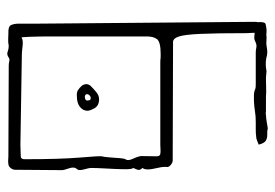

<svg xmlns="http://www.w3.org/2000/svg" viewBox="-134 -617 755 527"><g transform="rotate(90 243.5 -353.5)"><path d="M72 1Q52 2 48.5 -7Q45 -16 45 -26V-70L40 -665Q40 -671 40 -676Q40 -681 41 -684Q40 -688 41 -696Q42 -704 46 -705Q55 -707 60.5 -707.5Q66 -708 76 -707Q81 -708 88 -707.5Q95 -707 98 -707Q103 -707 114.5 -709Q126 -711 139 -707Q150 -705 159 -705.5Q168 -706 172 -707Q174 -708 182 -707Q190 -706 197 -706Q210 -706 221.5 -706.5Q233 -707 246 -706H285Q287 -706 290.5 -705.5Q294 -705 295 -706Q303 -706 317 -708.5Q331 -711 332 -711Q340 -709 349 -709.5Q358 -710 365.5 -706Q373 -702 377 -686Q371 -684 365.5 -681.5Q360 -679 353 -679Q349 -678 334.5 -678Q320 -678 315 -678Q299 -678 287 -676Q275 -674 258 -673Q250 -673 241 -673Q232 -673 223 -677Q222 -678 208.5 -678Q195 -678 177 -678Q159 -678 144 -678Q129 -678 124 -678Q118 -678 111 -679.5Q104 -681 97 -678Q87 -673 82 -674Q79 -674 76 -674.5Q73 -675 70 -675Q70 -668 70.5 -662Q71 -656 71 -654Q71 -569 73 -526Q75 -483 80 -467.5Q85 -452 94 -451L422 -450Q428 -449 434 -443.5Q440 -438 438 -431Q438 -419 441.5 -405.5Q445 -392 445 -381Q445 -372 441 -367Q448 -360 446 -354Q444 -348 441 -342Q445 -338 444.5 -315.5Q444 -293 442.5 -267Q441 -241 441 -225Q441 -221 445 -206.5Q449 -192 444 -187Q437 -180 442 -165.5Q447 -151 447 -146Q447 -112 446.5 -82.5Q446 -53 446 -18Q446 -11 441 -5Q436 1 430 1Q424 2 419.5 1.5Q415 1 409 1L160 0Q154 0 148 -1.5Q142 -3 138 0Q130 6 122 3Q114 0 106 0Q96 2 87 1.5Q78 1 72 1ZM378 -32Q386 -32 394 -32.5Q402 -33 409 -33Q417 -33 417 -43Q417 -141 412.5 -194.5Q408 -248 409 -255Q411 -263 412 -277Q413 -291 414 -304Q415 -317 417 -320Q422 -327 416.5 -339Q411 -351 409 -359Q408 -363 408.5 -372.5Q409 -382 409 -407Q409 -414 403 -416Q396 -417 389.5 -416.5Q383 -416 377 -416H155Q142 -416 142 -416.5Q142 -417 129 -417Q95 -417 87.5 -407Q80 -397 80 -379Q80 -344 80 -298Q80 -252 80 -205.5Q80 -159 80 -120Q80 -81 81 -57.5Q82 -34 83 -35Q90 -40 106 -38Q122 -36 129 -36ZM244 -187Q234 -186 227.5 -190Q221 -194 215 -201Q207 -213 215 -224Q223 -232 232.5 -240Q242 -248 252 -248Q270 -248 277 -235.5Q284 -223 284 -216Q284 -204 273.5 -195.5Q263 -187 244 -187ZM246 -209Q256 -209 256 -216Q256 -218 255 -221.5Q254 -225 249 -225Q243 -225 239 -218Q238 -217 239 -212Q243 -208 246 -209Z"/></g></svg>

Font: Sankofa Display
Style: Regular
Weight: 400
Designer: Batsirai Madzonga
Foundry: Batsirai Madzonga
Version: Version 1.000; ttfautohint (v1.8.4.7-5d5b)